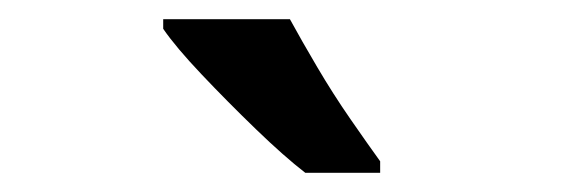

<svg xmlns="http://www.w3.org/2000/svg" viewBox="-20 -786 603 200"><path d="M298 -606Q276 -623 246.5 -651.5Q217 -680 190 -708.5Q163 -737 150 -756V-766H282Q294 -744 310.5 -716Q327 -688 345 -662Q363 -636 376 -618V-606Z"/></svg>

Font: Noto Sans Mono SemiCondensed SemiBold
Style: Regular
Weight: 600
Width: 4
Designer: Monotype Design Team
Foundry: Monotype Imaging Inc.
Version: Version 2.014; ttfautohint (v1.8.4.7-5d5b)